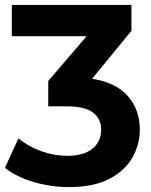

<svg xmlns="http://www.w3.org/2000/svg" viewBox="-38 -558 612 780"><path d="M243 202Q169 202 99 181.5Q29 161 -18 124L37 4Q76 37 129 56Q182 75 235 75Q301 75 337 46.5Q373 18 373 -32Q373 -75 340 -100.5Q307 -126 234 -126H158V-229L314 -411H10V-538H496V-433L336 -238Q433 -223 481.5 -167.5Q530 -112 530 -32Q530 30 499 83.5Q468 137 404.5 169.5Q341 202 243 202Z"/></svg>

Font: Montserrat
Style: Bold
Weight: 700
Designer: Julieta Ulanovsky
Foundry: Julieta Ulanovsky
Version: Version 9.000; ttfautohint (v1.8.4.7-5d5b)